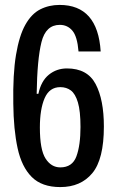

<svg xmlns="http://www.w3.org/2000/svg" viewBox="-20 -750 476 780"><path d="M225 10Q150 10 109 -31Q68 -72 51.5 -148Q35 -224 34 -329Q32 -449 45 -527Q58 -605 83 -649.5Q108 -694 143.5 -712Q179 -730 222 -730Q377 -730 389 -541H299Q294 -602 274 -625.5Q254 -649 223 -649Q166 -649 148.5 -579Q131 -509 129 -369H136Q147 -421 178.5 -446.5Q210 -472 252 -472Q335 -472 368.5 -408.5Q402 -345 402 -236Q402 -103 355 -46.5Q308 10 225 10ZM225 -70Q274 -70 290.5 -115Q307 -160 307 -234Q307 -299 296.5 -334Q286 -369 268 -382.5Q250 -396 225 -396Q181 -396 161.5 -351.5Q142 -307 142 -232Q142 -142 165 -106Q188 -70 225 -70Z"/></svg>

Font: Mona Sans Condensed Medium
Style: Regular
Weight: 500
Width: 3
Designer: Deni Anggara
Foundry: GitHub
Version: Version 1.001; ttfautohint (v1.8.4.7-5d5b);gftools[0.9.31]